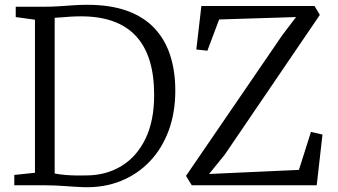

<svg xmlns="http://www.w3.org/2000/svg" viewBox="-20 -771 1405 799"><path d="M330.5 8Q312.5 7.5 293 6.2Q273.5 5 252.8 3.5Q232 2 210.8 1Q189.5 0 167.5 0H39.5V-43L125.5 -52V-689L45.5 -700V-743H166.5Q197 -743 226.2 -745Q255.5 -747 284.5 -749Q313.5 -751 343.5 -751Q440.5 -751 510 -725.5Q579.5 -700 623.5 -652.8Q667.5 -605.5 688.5 -540Q709.5 -474.5 709.5 -394Q709.5 -302 681.8 -227.2Q654 -152.5 603.2 -99.2Q552.5 -46 483.2 -18Q414 10 330.5 8ZM342.5 -41Q423 -42 486 -80.5Q549 -119 585.2 -193.2Q621.5 -267.5 621.5 -376Q621.5 -458 602.5 -519.2Q583.5 -580.5 545.5 -621.2Q507.5 -662 450.5 -682.5Q393.5 -703 317.5 -703Q295 -703 275.2 -701.8Q255.5 -700.5 238.5 -699Q221.5 -697.5 207.5 -697V-49Q231.5 -44.5 253.8 -42.8Q276 -41 297.8 -40.8Q319.5 -40.5 342.5 -41ZM778 0 754 -39 1155 -625 1212 -700 892 -690 843 -560 797 -565 818 -746H1289L1311 -709L915 -127L850 -47L1224 -64L1274 -222L1322 -211L1298 0Z"/></svg>

Font: Merriweather Light
Style: Regular
Weight: 300
Version: Version 2.100